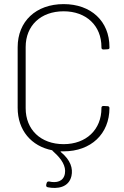

<svg xmlns="http://www.w3.org/2000/svg" viewBox="-20 -728 602 935"><path d="M513 -494V-499C513 -625 423 -708 290 -708C155 -708 66 -624 66 -498V-203C66 -94 132 -16 235 4H234C234 4 239 10 246 16C278 45 303 81 296 118C289 156 255 164 220 156C213 155 209 157 207 164L205 172C204 178 206 183 213 184C258 193 315 186 328 129C336 92 324 52 277 13C274 11 274 9 278 9C282 9 286 9 290 9C423 9 513 -76 513 -202C513 -208 509 -211 503 -211L484 -212C478 -212 474 -209 474 -203V-201C474 -97 400 -26 290 -26C178 -26 105 -97 105 -201V-499C105 -603 178 -673 290 -673C400 -673 474 -603 474 -499V-496C474 -490 478 -487 484 -487L503 -488C509 -488 513 -491 513 -494Z"/></svg>

Font: Barlow ExtraLight
Style: Regular
Weight: 275
Designer: Jeremy Tribby
Foundry: Tribby Type
Version: Version 1.422;hotconv 1.0.109;makeotfexe 2.5.65596